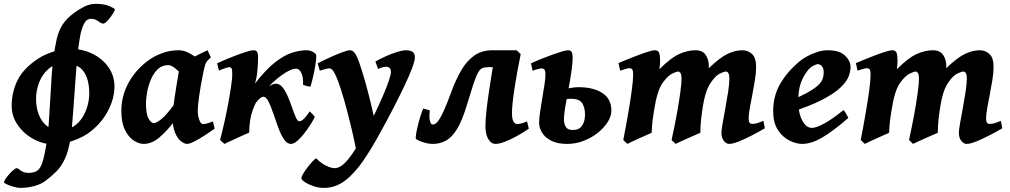

<svg xmlns="http://www.w3.org/2000/svg" viewBox="-40 -713 5146 978"><path d="M544.9 -665.5Q544.9 -658.7 533.4 -640.9Q522 -623 508.1 -607.9Q494.1 -592.8 485.8 -592.8Q476.6 -592.8 460.2 -605Q443.8 -617.2 423.3 -617.2Q400.4 -617.2 387.5 -591.3Q374.5 -565.4 367.7 -525.9Q360.8 -486.3 356 -444.8Q352.5 -412.6 348.9 -366.2Q345.2 -319.8 341.6 -267.3Q337.9 -214.8 334.2 -164.3Q330.6 -113.8 326.9 -72.5Q323.2 -31.2 319.3 -7.8Q308.6 58.1 290 97.2Q271.5 136.2 247.1 160.4Q222.7 184.6 193.4 207Q170.4 225.1 135 234.6Q99.6 244.1 64.9 244.1Q48.3 244.1 28.6 238.3Q8.8 232.4 -5.4 225.8Q-19.5 219.2 -19.5 216.3Q-19.5 210 -11.7 198Q-3.9 186 7.3 173.6Q18.6 161.1 29.1 152.3Q39.6 143.6 44.4 143.6Q50.3 143.6 56.9 149.4Q63.5 155.3 75.2 161.4Q86.9 167.5 106.9 167.5Q135.7 167.5 151.6 155Q167.5 142.6 177.2 110.4Q187 78.1 196.8 19Q203.6 -20.5 208 -79.6Q212.4 -138.7 215.8 -203.1Q219.2 -267.6 223.1 -325Q227.1 -382.3 231.9 -418.9Q239.7 -472.2 248.5 -512.5Q257.3 -552.7 277.3 -585.4Q297.4 -618.2 338.4 -647.9Q364.3 -667 391.4 -680.2Q418.5 -693.4 448.2 -693.4Q491.2 -693.4 518.1 -681.4Q544.9 -669.4 544.9 -665.5ZM543 -272.9Q543 -208 506.6 -142.1Q470.2 -76.2 404.8 -31.2Q384.8 -17.6 355.5 -5.1Q326.2 7.3 295.4 15.1Q264.6 22.9 238.8 22.9Q182.1 22.9 132.1 -3.9Q82 -30.8 50.8 -75.4Q19.5 -120.1 19.5 -173.3Q19.5 -243.2 49.1 -303.7Q78.6 -364.3 155.3 -415Q184.6 -434.6 231 -449.5Q277.3 -464.4 316.4 -464.4Q379.9 -464.4 431.2 -439Q482.4 -413.6 512.7 -370.4Q543 -327.1 543 -272.9ZM414.6 -236.3Q414.6 -310.5 385 -350.3Q355.5 -390.1 288.6 -390.1Q239.7 -390.1 207.5 -362.3Q175.3 -334.5 159.4 -293Q143.6 -251.5 143.6 -210Q143.6 -166.5 157.2 -130.1Q170.9 -93.8 198.2 -72Q225.6 -50.3 266.1 -50.3Q304.7 -50.3 332.8 -67.9Q360.8 -85.4 378.9 -113.5Q397 -141.6 405.8 -174.1Q414.6 -206.5 414.6 -236.3Z M1053.2 -57.6Q1025.9 -38.1 998 -20.3Q970.2 -2.4 947.5 8.8Q924.8 20 912.6 20Q900.9 20 883.3 7.6Q865.7 -4.9 852.1 -36.1Q838.4 -67.4 838.4 -122.6Q838.4 -133.8 841.6 -159.2Q844.7 -184.6 849.6 -216.8Q854.5 -249 859.6 -281.2Q864.7 -313.5 869.4 -339.1Q874 -364.7 876 -376Q877 -381.8 892.6 -392.1Q908.2 -402.3 931.2 -414.6Q954.1 -426.8 977.3 -438Q1000.5 -449.2 1017.1 -457L1034.2 -420.4Q1017.6 -406.7 1010.7 -395.5Q1003.9 -384.3 997.1 -351.1Q982.4 -281.2 974.9 -226.8Q967.3 -172.4 967.3 -150.9Q967.3 -124.5 974.9 -102.8Q982.4 -81.1 993.7 -81.1Q1003.4 -81.1 1014.4 -84Q1025.4 -86.9 1044.9 -94.7ZM1004.4 -396.5Q994.1 -389.2 982.9 -373.3Q971.7 -357.4 960.9 -340.1Q950.2 -322.8 941.2 -310.5Q932.1 -298.3 925.8 -298.3Q919.4 -298.3 907.2 -310.8Q895 -323.2 879.4 -339.8Q863.8 -356.4 847.4 -368.9Q831.1 -381.3 815.9 -381.3Q786.6 -381.3 765.4 -362.1Q744.1 -342.8 730.5 -312.3Q716.8 -281.7 710.2 -247.8Q703.6 -213.9 703.6 -185.1Q703.6 -133.3 716.3 -109.6Q729 -85.9 743.7 -85.9Q757.3 -85.9 784.2 -108.2Q811 -130.4 853 -189L845.2 -92.3Q812.5 -47.9 772.9 -13.9Q733.4 20 691.9 20Q668 20 641.6 3.2Q615.2 -13.7 596.7 -50.8Q578.1 -87.9 578.1 -148.9Q578.1 -226.1 616.7 -294.9Q655.3 -363.8 724.1 -411.1Q750.5 -429.2 788.3 -443.1Q826.2 -457 870.6 -457Q897.5 -457 923.8 -442.4Q950.2 -427.7 971.7 -412.8Q993.2 -397.9 1004.4 -396.5Z M1568.8 -437Q1572.8 -433.1 1569.8 -406.5Q1566.9 -379.9 1559.3 -343Q1551.8 -306.2 1541.5 -271.5Q1521 -273.4 1503.4 -281.7Q1505.9 -317.4 1495.4 -340.3Q1484.9 -363.3 1467.8 -363.3Q1441.4 -363.3 1393.8 -329.3Q1346.2 -295.4 1287.1 -227.5Q1267.1 -204.6 1248.3 -155Q1229.5 -105.5 1229.5 -37.6Q1223.1 -34.7 1205.1 -26.9Q1187 -19 1165.8 -9.3Q1144.5 0.5 1126.7 8.8Q1108.9 17.1 1103 20L1081.1 0Q1093.3 -46.4 1104.5 -97.2Q1115.7 -147.9 1124.3 -195.3Q1132.8 -242.7 1137.9 -279.3Q1143.1 -315.9 1143.1 -333Q1143.1 -358.9 1139.6 -364.7Q1136.2 -370.6 1127.4 -370.6Q1122.6 -370.6 1111.6 -367.2Q1100.6 -363.8 1089.8 -359.6Q1079.1 -355.5 1075.2 -353L1065.9 -390.6Q1085 -399.4 1112.1 -410.9Q1139.2 -422.4 1167.5 -432.9Q1195.8 -443.4 1218.3 -450.2Q1240.7 -457 1250.5 -457Q1264.2 -457 1269.3 -449.2Q1274.4 -441.4 1274.4 -420.4Q1274.4 -409.2 1273.4 -385.3Q1272.5 -361.3 1269 -334.7Q1265.6 -308.1 1258.8 -287.6Q1314.5 -359.4 1361.3 -395.8Q1408.2 -432.1 1447.8 -444.6Q1487.3 -457 1521 -457Q1536.6 -457 1549.1 -451.2Q1561.5 -445.3 1568.8 -437ZM1563.5 -117.2Q1555.2 -100.1 1540.5 -76.9Q1525.9 -53.7 1508.3 -31.5Q1490.7 -9.3 1473.4 5.4Q1456.1 20 1441.9 20Q1421.9 20 1406 -4.2Q1390.1 -28.3 1377 -64.2Q1363.8 -100.1 1351.8 -136Q1339.8 -171.9 1327.6 -196Q1315.4 -220.2 1301.3 -220.2Q1286.6 -220.2 1263.4 -189.5Q1240.2 -158.7 1226.1 -84Q1220.7 -84 1212.2 -85.4Q1203.6 -86.9 1200.7 -89.8Q1248.5 -199.2 1293.5 -242.9Q1338.4 -286.6 1365.2 -286.6Q1384.8 -286.6 1399.9 -267.3Q1415 -248 1427 -219.5Q1439 -190.9 1448.7 -162.4Q1458.5 -133.8 1467.3 -114.5Q1476.1 -95.2 1484.4 -95.2Q1496.6 -95.2 1510.7 -110.6Q1524.9 -126 1537.6 -145.5Q1542 -142.1 1550.8 -132.8Q1559.6 -123.5 1563.5 -117.2Z M1882.3 -27.8 1792 76.2 1775.9 62Q1768.6 19.5 1755.6 -36.6Q1742.7 -92.8 1727.5 -150.4Q1712.4 -208 1697.5 -254.6Q1682.6 -301.3 1671.9 -324.7Q1660.6 -349.6 1652.8 -357.2Q1645 -364.7 1636.7 -364.7Q1630.4 -364.7 1615.5 -360.8Q1600.6 -356.9 1588.9 -353L1578.1 -390.6Q1607.9 -405.8 1641.4 -420.9Q1674.8 -436 1702.4 -446.5Q1730 -457 1742.7 -457Q1756.3 -457 1767.1 -442.9Q1777.8 -428.7 1789.6 -395Q1804.2 -354 1821.3 -293Q1838.4 -231.9 1854.7 -162.6Q1871.1 -93.3 1882.3 -27.8ZM2073.2 -419.9Q2073.2 -403.3 2059.3 -366.2Q2045.4 -329.1 2021 -277.6Q1996.6 -226.1 1965.1 -165Q1933.6 -104 1898.4 -40Q1853 43.5 1808.8 107.7Q1764.6 171.9 1716.3 208Q1668 244.1 1609.9 244.1Q1583 244.1 1556.6 235.1Q1530.3 226.1 1512.7 214.4Q1495.1 202.6 1495.1 194.8Q1495.1 187.5 1504.2 172.1Q1513.2 156.7 1526.1 139.9Q1539.1 123 1551.3 109.9Q1563.5 96.7 1570.3 93.3Q1593.3 117.2 1619.9 130.4Q1646.5 143.6 1664.6 143.6Q1697.3 143.6 1735.1 96.4Q1772.9 49.3 1818.8 -36.1Q1844.7 -84 1868.4 -132.8Q1892.1 -181.6 1910.6 -224.9Q1929.2 -268.1 1940.2 -300.3Q1951.2 -332.5 1951.2 -347.2Q1951.2 -373 1925.3 -373Q1911.6 -373 1885.7 -361.8L1872.1 -399.4Q1895.5 -413.1 1925 -426.3Q1954.6 -439.5 1982.4 -448.2Q2010.3 -457 2028.3 -457Q2044.9 -457 2059.1 -450.7Q2073.2 -444.3 2073.2 -419.9Z M2116.2 -160.6 2149.4 -150.4Q2145 -115.7 2149.9 -97.2Q2154.8 -78.6 2164.1 -78.6Q2170.9 -78.6 2178.7 -83.5Q2186.5 -88.4 2197.3 -104.5Q2208 -120.6 2222.9 -154.1Q2237.8 -187.5 2258.8 -244.6Q2281.7 -307.1 2309.6 -355Q2337.4 -402.8 2375.7 -429.9Q2414.1 -457 2467.8 -457Q2474.1 -457 2491.2 -457Q2508.3 -457 2528.8 -457Q2549.3 -457 2566.9 -457Q2584.5 -457 2591.8 -457L2506.3 -371.1Q2495.6 -371.1 2475.3 -371.1Q2455.1 -371.1 2449.7 -371.1Q2430.2 -371.1 2417.7 -366.2Q2405.3 -361.3 2394.8 -342.5Q2384.3 -323.7 2370.8 -283Q2357.4 -242.2 2335.9 -170.9Q2312.5 -93.8 2285.9 -52.2Q2259.3 -10.7 2229.2 4.6Q2199.2 20 2165 20Q2142.1 20 2116.7 12Q2091.3 3.9 2079.1 -4.9Q2076.2 -7.3 2078.9 -26.1Q2081.5 -44.9 2087.9 -71Q2094.2 -97.2 2101.8 -121.8Q2109.4 -146.5 2116.2 -160.6ZM2653.8 -57.6Q2624.5 -37.1 2591.8 -19.3Q2559.1 -1.5 2530.8 9.3Q2502.4 20 2484.9 20Q2466.3 20 2454.6 5.9Q2442.9 -8.3 2437.7 -28.3Q2432.6 -48.3 2432.6 -65.4Q2432.6 -103 2438 -151.1Q2443.4 -199.2 2449.7 -240.2Q2457.5 -290.5 2462.4 -322.3Q2467.3 -354 2470.9 -375.2Q2474.6 -396.5 2477.5 -415L2591.8 -457L2612.3 -437Q2591.3 -334 2579.6 -255.4Q2567.9 -176.8 2567.9 -138.2Q2567.9 -104 2576.4 -92.5Q2585 -81.1 2592.8 -81.1Q2613.8 -81.1 2644.5 -94.7Z M2672.9 -353 2664.6 -390.6Q2685.1 -399.9 2713.1 -411.4Q2741.2 -422.9 2769.8 -433.1Q2798.3 -443.4 2820.8 -450.2Q2843.3 -457 2853 -457Q2867.2 -457 2872.1 -447.8Q2877 -438.5 2877 -416Q2877 -395 2871.1 -352.1Q2865.2 -309.1 2856 -261.2Q2846.7 -213.9 2839.6 -170.7Q2832.5 -127.4 2832.5 -106Q2832.5 -83.5 2841.8 -67.1Q2851.1 -50.8 2877 -50.8Q2910.2 -50.8 2925 -72.8Q2939.9 -94.7 2939.9 -130.4Q2939.9 -165 2925.5 -187.5Q2911.1 -210 2867.2 -210Q2847.7 -210 2818.4 -202.4Q2789.1 -194.8 2774.4 -186L2783.7 -243.7Q2812 -253.9 2848.1 -261.5Q2884.3 -269 2905.8 -269Q2981.9 -269 3028.1 -239.3Q3074.2 -209.5 3074.2 -149.9Q3074.2 -121.1 3055.4 -91.3Q3036.6 -61.5 3004.6 -36.1Q2972.7 -10.7 2932.4 4.6Q2892.1 20 2848.6 20Q2799.3 20 2767.6 3.7Q2735.8 -12.7 2720.9 -37.6Q2706.1 -62.5 2706.1 -87.9Q2706.1 -110.8 2711.7 -147.5Q2717.3 -184.1 2723.6 -221.2Q2729.5 -255.4 2733.9 -285.4Q2738.3 -315.4 2738.3 -332Q2738.3 -354.5 2732.7 -359.6Q2727.1 -364.7 2718.3 -364.7Q2711.9 -364.7 2698 -360.8Q2684.1 -356.9 2672.9 -353Z M3856 -59.6Q3826.2 -42 3790.8 -23.7Q3755.4 -5.4 3724.1 7.3Q3692.9 20 3673.8 20Q3659.7 20 3647.2 4.6Q3634.8 -10.7 3634.8 -37.1Q3634.8 -50.3 3640.9 -85Q3647 -119.6 3655 -163.1Q3663.1 -206.5 3669.2 -247.1Q3675.3 -287.6 3675.3 -312Q3675.3 -348.6 3656.7 -348.6Q3649.4 -348.6 3627.4 -338.6Q3605.5 -328.6 3581.1 -293Q3564.9 -269.5 3554.7 -236.3Q3544.4 -203.1 3536.1 -144Q3529.8 -99.6 3528.6 -73.7Q3527.3 -47.9 3527.3 -36.6Q3520.5 -33.7 3502.7 -25.9Q3484.9 -18.1 3463.9 -8.8Q3442.9 0.5 3425.3 8.5Q3407.7 16.6 3401.4 20L3380.9 0Q3395.5 -66.4 3407 -128.9Q3418.5 -191.4 3425 -240Q3431.6 -288.6 3431.6 -312.5Q3431.6 -348.6 3412.6 -348.6Q3407.2 -348.6 3385.3 -338.6Q3363.3 -328.6 3337.4 -293.9Q3320.8 -271 3310.1 -235.8Q3299.3 -200.7 3290.5 -144Q3283.7 -99.6 3281.5 -74Q3279.3 -48.3 3279.3 -36.6Q3272.9 -33.7 3255.4 -25.9Q3237.8 -18.1 3217 -8.8Q3196.3 0.5 3179 8.5Q3161.6 16.6 3155.8 20L3134.8 0Q3148.4 -68.8 3159.7 -134.5Q3170.9 -200.2 3178 -252.2Q3185.1 -304.2 3185.1 -332Q3185.1 -354.5 3179.7 -360.1Q3174.3 -365.7 3166 -365.7Q3159.7 -365.7 3144.8 -361.3Q3129.9 -356.9 3118.7 -353L3110.4 -391.6Q3130.9 -400.4 3158.4 -411.6Q3186 -422.9 3213.9 -433.3Q3241.7 -443.8 3263.7 -450.4Q3285.6 -457 3295.4 -457Q3310.5 -457 3316.4 -446.3Q3322.3 -435.5 3322.3 -400.9Q3322.3 -385.3 3318.8 -360.4Q3377 -418.5 3419.7 -437.7Q3462.4 -457 3502.4 -457Q3539.1 -457 3554.9 -432.6Q3570.8 -408.2 3570.8 -376Q3570.8 -373 3569.8 -365.2Q3626.5 -419.4 3665.5 -438.2Q3704.6 -457 3741.2 -457Q3770 -457 3790.8 -437.7Q3811.5 -418.5 3811.5 -371.1Q3811.5 -343.3 3805.7 -306.9Q3799.8 -270.5 3792.5 -232.9Q3785.2 -195.3 3779.3 -162.8Q3773.4 -130.4 3773.4 -109.9Q3773.4 -93.3 3778.3 -87.6Q3783.2 -82 3791.5 -82Q3805.7 -82 3817.6 -85.7Q3829.6 -89.4 3848.6 -97.2Z M4292.5 -371.1Q4292.5 -349.6 4282.5 -323.2Q4272.5 -296.9 4240.5 -266.4Q4208.5 -235.8 4144 -202.9Q4079.6 -169.9 3970.2 -135.3L3966.8 -190.9Q4030.8 -218.3 4068.6 -239Q4106.4 -259.8 4125.2 -276.9Q4144 -293.9 4149.9 -310.1Q4155.8 -326.2 4155.8 -344.2Q4155.8 -364.3 4147 -375.2Q4138.2 -386.2 4125.5 -386.2Q4117.7 -386.2 4101.3 -377.2Q4085 -368.2 4073.2 -352.5Q4049.8 -321.8 4038.1 -287.1Q4026.4 -252.4 4026.4 -198.7Q4026.4 -135.3 4046.9 -98.4Q4067.4 -61.5 4095.7 -61.5Q4116.7 -61.5 4157 -83Q4197.3 -104.5 4256.3 -151.9Q4260.3 -149.9 4265.6 -141.1Q4271 -132.3 4275.6 -123.5Q4280.3 -114.7 4281.2 -112.3Q4201.2 -43 4146.7 -11.5Q4092.3 20 4045.9 20Q4017.1 20 3982.7 3.7Q3948.2 -12.7 3923.3 -49.6Q3898.4 -86.4 3898.4 -147.9Q3898.4 -224.6 3934.1 -285.9Q3969.7 -347.2 4029.8 -398.4Q4044.4 -411.1 4068.4 -424.6Q4092.3 -438 4120.6 -447.5Q4148.9 -457 4176.3 -457Q4236.3 -457 4264.4 -429.9Q4292.5 -402.8 4292.5 -371.1Z M5065.4 -59.6Q5035.6 -42 5000.2 -23.7Q4964.8 -5.4 4933.6 7.3Q4902.3 20 4883.3 20Q4869.1 20 4856.7 4.6Q4844.2 -10.7 4844.2 -37.1Q4844.2 -50.3 4850.3 -85Q4856.4 -119.6 4864.5 -163.1Q4872.6 -206.5 4878.7 -247.1Q4884.8 -287.6 4884.8 -312Q4884.8 -348.6 4866.2 -348.6Q4858.9 -348.6 4836.9 -338.6Q4814.9 -328.6 4790.5 -293Q4774.4 -269.5 4764.2 -236.3Q4753.9 -203.1 4745.6 -144Q4739.3 -99.6 4738 -73.7Q4736.8 -47.9 4736.8 -36.6Q4730 -33.7 4712.2 -25.9Q4694.3 -18.1 4673.3 -8.8Q4652.3 0.5 4634.8 8.5Q4617.2 16.6 4610.8 20L4590.3 0Q4605 -66.4 4616.5 -128.9Q4627.9 -191.4 4634.5 -240Q4641.1 -288.6 4641.1 -312.5Q4641.1 -348.6 4622.1 -348.6Q4616.7 -348.6 4594.7 -338.6Q4572.8 -328.6 4546.9 -293.9Q4530.3 -271 4519.5 -235.8Q4508.8 -200.7 4500 -144Q4493.2 -99.6 4491 -74Q4488.8 -48.3 4488.8 -36.6Q4482.4 -33.7 4464.8 -25.9Q4447.3 -18.1 4426.5 -8.8Q4405.8 0.5 4388.4 8.5Q4371.1 16.6 4365.2 20L4344.2 0Q4357.9 -68.8 4369.1 -134.5Q4380.4 -200.2 4387.5 -252.2Q4394.5 -304.2 4394.5 -332Q4394.5 -354.5 4389.2 -360.1Q4383.8 -365.7 4375.5 -365.7Q4369.1 -365.7 4354.2 -361.3Q4339.4 -356.9 4328.1 -353L4319.8 -391.6Q4340.3 -400.4 4367.9 -411.6Q4395.5 -422.9 4423.3 -433.3Q4451.2 -443.8 4473.1 -450.4Q4495.1 -457 4504.9 -457Q4520 -457 4525.9 -446.3Q4531.7 -435.5 4531.7 -400.9Q4531.7 -385.3 4528.3 -360.4Q4586.4 -418.5 4629.2 -437.7Q4671.9 -457 4711.9 -457Q4748.5 -457 4764.4 -432.6Q4780.3 -408.2 4780.3 -376Q4780.3 -373 4779.3 -365.2Q4835.9 -419.4 4875 -438.2Q4914.1 -457 4950.7 -457Q4979.5 -457 5000.2 -437.7Q5021 -418.5 5021 -371.1Q5021 -343.3 5015.1 -306.9Q5009.3 -270.5 5002 -232.9Q4994.6 -195.3 4988.8 -162.8Q4982.9 -130.4 4982.9 -109.9Q4982.9 -93.3 4987.8 -87.6Q4992.7 -82 5001 -82Q5015.1 -82 5027.1 -85.7Q5039.1 -89.4 5058.1 -97.2Z"/></svg>

Font: Gentium Book Plus
Style: Bold Italic
Weight: 700
Italic angle: -8°
Designer: Victor Gaultney, Annie Olsen, Iska Routamaa, Becca Hirsbrunner
Foundry: SIL International
Version: Version 6.101